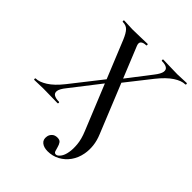

<svg xmlns="http://www.w3.org/2000/svg" viewBox="-268 -759 1136 1136"><g transform="rotate(45 300.0 -191.0)"><path d="M329 243Q296 243 277.5 227.5Q259 212 264 184Q266 169 278.5 156.5Q291 144 313 144Q333 144 341 155.5Q349 167 353 182.5Q357 198 361 210Q365 222 377 222Q389 222 403 204Q417 186 422 154Q427 128 423.5 89Q420 50 400 2L178 -542Q162 -580 146 -596.5Q130 -613 102 -613Q99 -613 99 -619Q99 -625 102 -625Q119 -625 138 -623.5Q157 -622 173 -622Q209 -622 242.5 -623.5Q276 -625 298 -625Q301 -625 301 -619Q301 -613 298 -613Q276 -613 264.5 -603.5Q253 -594 261 -573L475 -47Q491 -9 495 27Q499 63 493 96Q485 140 461.5 173Q438 206 403.5 224.5Q369 243 329 243ZM-25 0Q-29 0 -29 -6Q-29 -12 -25 -12Q4 -12 43 -36.5Q82 -61 124 -114L278 -310L294 -293L144 -100Q118 -68 115.5 -48.5Q113 -29 128 -20.5Q143 -12 169 -12Q173 -12 173 -6Q173 0 169 0Q147 0 114.5 -1Q82 -2 49 -2Q29 -2 11.5 -1Q-6 0 -25 0ZM321 -315 305 -331 453 -523Q479 -556 482 -575.5Q485 -595 471 -604Q457 -613 430 -613Q426 -613 426 -619Q426 -625 430 -625Q452 -625 484 -623.5Q516 -622 550 -622Q570 -622 587.5 -623.5Q605 -625 624 -625Q629 -625 629 -619Q629 -613 624 -613Q594 -613 555 -587.5Q516 -562 473 -508Z"/></g></svg>

Font: Cormorant SemiBold
Style: Italic
Weight: 600
Italic angle: -10°
Designer: Christian Thalmann (Catharsis Fonts)
Foundry: Catharsis Fonts
Version: Version 4.000